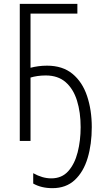

<svg xmlns="http://www.w3.org/2000/svg" viewBox="-20 -734 544 1000"><path d="M218 -341Q196 -341 175.5 -338Q155 -335 139 -330V0H83V-714H383V-663H139V-381Q157 -386 179.5 -389Q202 -392 225 -392Q306 -392 357.5 -349.5Q409 -307 433.5 -234Q458 -161 458 -72Q458 17 436.5 89Q415 161 369.5 203.5Q324 246 253 246Q195 246 153 222V168Q201 195 247 195Q302 195 335.5 157.5Q369 120 384.5 59Q400 -2 400 -72Q400 -149 381 -210Q362 -271 322 -306Q282 -341 218 -341Z"/></svg>

Font: Noto Sans Condensed Light
Style: Regular
Weight: 300
Width: 3
Designer: Monotype Design Team
Foundry: Monotype Imaging Inc.
Version: Version 2.013; ttfautohint (v1.8.4.7-5d5b)